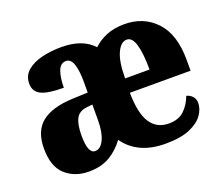

<svg xmlns="http://www.w3.org/2000/svg" viewBox="-97 -695 991 850"><g transform="rotate(-20 398.0 -270.0)"><path d="M189 10Q124 10 80 -29Q36 -68 36 -154Q36 -236 84.5 -275Q133 -314 231 -318L303 -321V-374Q303 -423 293 -454Q283 -485 260 -485Q233 -485 222 -454Q211 -423 211 -377Q136 -377 104.5 -393Q73 -409 73 -446Q73 -483 99.5 -506Q126 -529 169 -539.5Q212 -550 262 -550Q361 -550 411 -495Q437 -520 473.5 -535Q510 -550 558 -550Q649 -550 706.5 -488.5Q764 -427 764 -308V-256H478Q479 -159 508.5 -114Q538 -69 595 -69Q641 -69 667.5 -94.5Q694 -120 708 -158Q725 -154 736 -141.5Q747 -129 747 -111Q747 -82 727.5 -54.5Q708 -27 665 -8.5Q622 10 551 10Q484 10 436 -12.5Q388 -35 358 -78Q328 -37 287.5 -13.5Q247 10 189 10ZM595 -323Q595 -398 583 -440Q571 -482 545 -482Q517 -482 498.5 -441.5Q480 -401 480 -323ZM246 -66Q272 -66 288 -100Q304 -134 304 -191V-264L277 -261Q240 -257 226 -230Q212 -203 212 -151Q212 -66 246 -66Z"/></g></svg>

Font: Noto Serif Condensed Black
Style: Regular
Weight: 900
Width: 3
Designer: Monotype Design Team
Foundry: Monotype Imaging Inc.
Version: Version 2.015; ttfautohint (v1.8.4.7-5d5b)